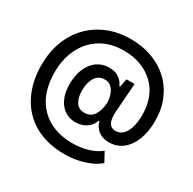

<svg xmlns="http://www.w3.org/2000/svg" viewBox="-179 -924 1219 1211"><g transform="rotate(30 430.0 -318.5)"><path d="M439 101Q361 101 297 82Q233 63 183.5 26.5Q134 -10 100 -61.5Q66 -113 48.5 -177Q31 -241 31 -315Q31 -410 60.5 -487.5Q90 -565 144.5 -621Q199 -677 274 -707.5Q349 -738 439 -738Q525 -738 596.5 -711.5Q668 -685 720 -636Q772 -587 800.5 -518.5Q829 -450 829 -367Q829 -289 806 -229.5Q783 -170 741 -137Q699 -104 642 -104Q611 -104 587 -115Q563 -126 547.5 -145Q532 -164 526 -189H519Q506 -150 472 -129Q438 -108 397 -108Q363 -108 335 -121Q307 -134 287 -159Q267 -184 256 -219Q245 -254 245 -298Q245 -364 266 -412.5Q287 -461 324.5 -487.5Q362 -514 411 -514Q439 -514 461 -505.5Q483 -497 499 -481Q515 -465 523 -444H529L541 -504H600L585 -300Q582 -258 588 -233.5Q594 -209 608.5 -198Q623 -187 643 -187Q673 -187 695 -208.5Q717 -230 728.5 -268.5Q740 -307 740 -358Q740 -426 718.5 -481Q697 -536 656.5 -574Q616 -612 561 -632.5Q506 -653 439 -653Q340 -653 270 -609Q200 -565 163 -489.5Q126 -414 126 -318Q126 -253 140.5 -200Q155 -147 183 -107Q211 -67 250 -39.5Q289 -12 338.5 2Q388 16 446 16Q511 16 561.5 -0.5Q612 -17 647 -45L684 23Q659 46 620 63.5Q581 81 534 91Q487 101 439 101ZM414 -188Q460 -188 483 -222.5Q506 -257 510 -315Q509 -344 502 -366.5Q495 -389 484 -404Q473 -419 458.5 -427Q444 -435 425 -435Q379 -435 356 -398Q333 -361 333 -302Q333 -274 339 -252.5Q345 -231 355.5 -216.5Q366 -202 381 -195Q396 -188 414 -188Z"/></g></svg>

Font: Hubot Sans Condensed ExtraLight SemiBold
Style: Regular
Weight: 600
Version: Version 2.000